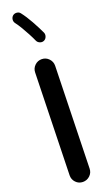

<svg xmlns="http://www.w3.org/2000/svg" viewBox="-209 -1082 650 1177"><g transform="rotate(-20 116.0 -493.0)"><path d="M108.4 64.5Q81.5 64 63.2 44.7Q44.9 25.4 45.4 -1.5L62.5 -666Q63 -692.9 82.3 -711.4Q101.6 -730 128.4 -729.5Q155.3 -729 173.8 -709.5Q192.4 -689.9 191.9 -663.1L174.8 1.5Q174.3 28.3 154.8 46.6Q135.3 64.9 108.4 64.5ZM56.6 -1042.5Q67.4 -1050.8 82 -1049.3Q96.7 -1047.9 105 -1036.6Q129.4 -1005.4 154.3 -960.7Q179.2 -916 197.3 -877Q202.6 -864.3 197.3 -850.1Q191.9 -835.9 179.7 -830.6Q167 -824.7 153.1 -830.1Q139.2 -835.4 133.3 -848.1Q122.6 -872.1 107.9 -899.7Q93.3 -927.2 78.1 -952.4Q63 -977.5 50.3 -993.7Q42 -1004.9 43.9 -1019.3Q45.9 -1033.7 56.6 -1042.5Z"/></g></svg>

Font: Mikhak-DS2-FD Bold
Style: Regular
Weight: 700
Designer: Amin Abedi
Version: Version 3.4